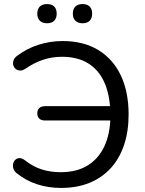

<svg xmlns="http://www.w3.org/2000/svg" viewBox="-20 -916 714 945"><path d="M280.5 9Q218.5 9 163.2 -8.8Q108 -26.5 63.5 -62.5Q51 -72 46.5 -84.5Q42 -97 44.5 -109.2Q47 -121.5 55 -129.2Q63 -137 75 -137.8Q87 -138.5 101.5 -128Q142 -96 185 -82.2Q228 -68.5 279 -68.5Q355.5 -68.5 409 -100.2Q462.5 -132 492 -192.5Q521.5 -253 523.5 -339.5L552 -323H202Q183.5 -323 173.5 -332Q163.5 -341 163.5 -358Q163.5 -375 173.5 -384.2Q183.5 -393.5 202 -393.5H551.5L523 -368Q520 -453 492.5 -513Q465 -573 413 -604.8Q361 -636.5 285 -636.5Q234.5 -636.5 190.2 -621.2Q146 -606 106.5 -578.5Q91 -568 78.2 -568.8Q65.5 -569.5 56.8 -577Q48 -584.5 45.2 -596Q42.5 -607.5 46.8 -619.5Q51 -631.5 64 -641Q113 -678 170.5 -696Q228 -714 287.5 -714Q391 -714 463.8 -669.8Q536.5 -625.5 574.8 -544.5Q613 -463.5 613 -352.5Q613 -269 590.5 -202.2Q568 -135.5 525.2 -88.5Q482.5 -41.5 420.8 -16.2Q359 9 280.5 9ZM386.5 -801.5Q363.5 -801.5 351 -813.8Q338.5 -826 338.5 -848.9Q338.5 -871.7 351 -883.9Q363.5 -896 386.4 -896Q409.2 -896 421.4 -883.9Q433.5 -871.7 433.5 -848.9Q433.5 -826 421.4 -813.8Q409.3 -801.5 386.5 -801.5ZM211.5 -801.5Q188.9 -801.5 176.2 -813.8Q163.5 -826 163.5 -848.9Q163.5 -871.7 176.2 -883.9Q188.9 -896 211.5 -896Q234.5 -896 246.8 -883.9Q259 -871.7 259 -848.9Q259 -826 246.8 -813.8Q234.5 -801.5 211.5 -801.5Z"/></svg>

Font: Nunito ExtraLight
Style: Regular
Weight: 200
Designer: Vernon Adams
Foundry: Vernon Adams
Version: Version 3.602;April 4, 2023;FontCreator 14.0.0.2856 64-bit